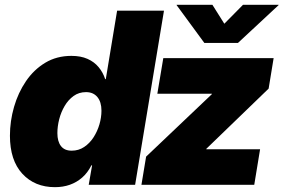

<svg xmlns="http://www.w3.org/2000/svg" viewBox="-20 -772 1184 802"><path d="M209.5 9.8Q125 9.8 73.2 -46.4Q21.5 -102.5 21.5 -205.1Q21.5 -266.1 38.6 -325.4Q55.7 -384.8 88.6 -433.1Q121.6 -481.4 169.2 -510Q216.8 -538.6 278.3 -538.6Q317.4 -538.6 345.5 -526.1Q373.5 -513.7 391.8 -491.7Q410.2 -469.7 419.4 -441.4H421.9L469.2 -727.5H665L544.4 0H350.6L364.7 -81.5H361.8Q346.2 -50.3 323.2 -30.3Q300.3 -10.3 271.7 -0.2Q243.2 9.8 209.5 9.8ZM279.3 -142.6Q308.6 -142.6 331.5 -158Q354.5 -173.3 370.6 -198.2Q386.7 -223.1 395.3 -252.4Q403.8 -281.7 403.8 -309.6Q403.8 -346.2 386.7 -366.7Q369.6 -387.2 339.4 -387.2Q309.6 -387.2 287.4 -371.1Q265.1 -355 250 -329.3Q234.9 -303.7 227.3 -273.9Q219.7 -244.1 219.7 -215.8Q219.7 -181.2 234.6 -161.9Q249.5 -142.6 279.3 -142.6ZM570.8 0 590.3 -117.7 864.7 -378.4 865.2 -380.4H637.2L662.1 -529.3H1123L1102.1 -401.9L841.8 -150.4V-148.4H1066.4L1042 0ZM867.2 -752 917 -672.9 995.1 -752H1144L1143.6 -750.5L974.1 -592.8H833.5L717.8 -750.5V-752Z"/></svg>

Font: Inter 24pt Black
Style: Italic
Weight: 900
Italic angle: -9.3988°
Designer: Rasmus Andersson
Foundry: rsms
Version: Version 4.001;git-66647c0bb